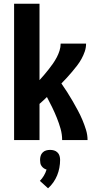

<svg xmlns="http://www.w3.org/2000/svg" viewBox="-20 -755 540 1035"><path d="M56 0V-735H193V-323Q206 -337 218.5 -352Q231 -367 243 -382Q255 -397 266 -413Q277 -429 286 -446Q295 -463 301 -482Q307 -501 307 -520H444Q444 -498 437 -477.5Q430 -457 419.5 -438Q409 -419 396 -402Q383 -385 369 -368.5Q355 -352 340.5 -336Q326 -320 311 -305Q327 -282 342.5 -258Q358 -234 372 -209.5Q386 -185 399.5 -160Q413 -135 424 -109Q435 -83 443.5 -55.5Q452 -28 452 0H315Q315 -31 306.5 -61Q298 -91 286.5 -119.5Q275 -148 261.5 -176Q248 -204 233 -232Q223 -222 213 -213Q203 -204 193 -195V0ZM239 260 195 220Q207 208 216.5 192Q226 176 231 159Q223 157 216 152Q209 147 204 140Q199 133 197.5 124.5Q196 116 196 107Q196 96 199 85.5Q202 75 210 67Q218 59 228.5 56Q239 53 250 53Q261 53 271.5 56Q282 59 290 67Q298 75 301 85.5Q304 96 304 107Q304 128 300 149.5Q296 171 288 190.5Q280 210 267.5 228Q255 246 239 260Z"/></svg>

Font: Iosevka Curly Heavy
Style: Regular
Weight: 900
Monospace: yes
Designer: Belleve Invis
Foundry: Belleve Invis
Version: Version 22.1.2; ttfautohint (v1.8.4)